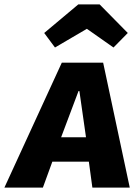

<svg xmlns="http://www.w3.org/2000/svg" viewBox="-71 -853 629 873"><path d="M333 -118H167L124 0H-51L210 -568H398L519 0H349ZM207 -229H320L290 -439H286ZM179 -637 130 -703 285 -833H382L510 -703L445 -637L324 -722Z"/></svg>

Font: Qjlgwqiwhsfqbnnlvksmvfsycuq
Style: Regular
Weight: 700
Italic angle: -8°
Designer: Carrois Corporate & Edenspiekermann
Foundry: Carrois Corporate GbR & Edenspiekermann AG
Version: Version 2.001